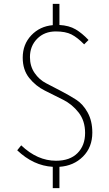

<svg xmlns="http://www.w3.org/2000/svg" viewBox="-20 -845 561 986"><path d="M434.6 -639.6 412.1 -617.2Q377.9 -652.3 347.2 -668Q316.4 -683.6 266.6 -683.6Q208 -683.6 170.9 -646Q133.8 -608.4 133.8 -551.8Q133.8 -504.9 157.7 -470.2Q181.6 -435.5 216.8 -417.5Q252 -399.4 293.9 -377.4Q335.9 -355.5 371.1 -333Q406.2 -310.5 430.2 -267.1Q454.1 -223.6 454.1 -164.1Q454.1 -88.9 406.2 -41Q358.4 6.8 285.2 11.7V121.1H251V11.7Q151.4 5.9 68.4 -73.2L88.9 -98.6Q171.9 -19.5 267.6 -19.5Q338.9 -19.5 377.9 -58.6Q417 -97.7 417 -162.1Q417 -224.6 383.8 -267.1Q350.6 -309.6 303.7 -333Q256.8 -356.4 210 -379.9Q163.1 -403.3 129.9 -444.8Q96.7 -486.3 96.7 -548.8Q96.7 -617.2 140.6 -663.6Q184.6 -710 251 -715.8V-825.2H285.2V-716.8Q335 -713.9 368.2 -694.3Q401.4 -674.8 434.6 -639.6Z"/></svg>

Font: Bpmf Zihi Sans ExtraLight
Style: ExtraLight
Weight: 250
Foundry: But Ko
Version: Version 1.320